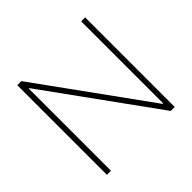

<svg xmlns="http://www.w3.org/2000/svg" viewBox="-172 -889 1071 1071"><g transform="rotate(-45 364.0 -353.5)"><path d="M630.9 0H599.6L131.8 -647.5H127.9V0H95.7V-707H127.9L595.7 -59.6H599.6V-707H630.9Z"/></g></svg>

Font: Pretendard Thin
Style: Regular
Weight: 100
Designer: Base glyphs from Inter by Rasmus Andersson; Hangeul glyphs from Noto Sans CJK(Source Han Sans) by Jang Soo-young and Kan
Foundry: Kil Hyung-jin
Version: Version 1.309